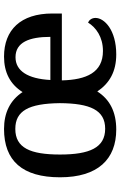

<svg xmlns="http://www.w3.org/2000/svg" viewBox="158 -745 597 953"><g transform="rotate(-90 456.5 -268.5)"><path d="M290 10C376 10 439 -21 479 -84C520 -23 578 10 663 10C784 10 844 -49 844 -93C844 -112 833 -125 821 -130C797 -91 750 -56 680 -56C573 -56 537 -138 534 -260H866V-307C866 -465 784 -547 652 -547C574 -547 515 -517 476 -455C435 -517 373 -547 293 -547C135 -547 53 -456 53 -269C53 -81 143 10 290 10ZM294 -45C200 -45 166 -122 166 -269C166 -417 199 -491 293 -491C383 -491 419 -425 421 -270C420 -120 387 -45 294 -45ZM750 -317H536C542 -429 581 -490 649 -490C723 -490 750 -422 750 -317Z"/></g></svg>

Font: Noto Serif Myanmar Medium
Style: Regular
Weight: 500
Designer: Ben Mitchell and the Monotype Design Team
Foundry: Monotype Imaging Inc.
Version: Version 2.106